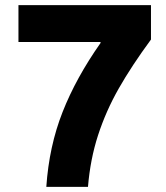

<svg xmlns="http://www.w3.org/2000/svg" viewBox="-20 -727 645 747"><path d="M51.8 -707H567.4V-573.2Q491.7 -470.2 441.9 -382.6Q392.1 -294.9 361.6 -201.2Q331.1 -107.4 322.3 0H160.2Q170.9 -157.7 223.4 -291Q275.9 -424.3 371.1 -559.6V-563.5H51.8Z"/></svg>

Font: Wanted Sans ExtraBold
Style: Regular
Weight: 800
Designer: Original Design by Kil Hyung-jin and Kang Hanbin, Wanted Lab, Inc; Hangeul from Source Han Sans by Jang Soo-young and Ka
Foundry: Wanted Lab, Inc.
Version: Version 1.003